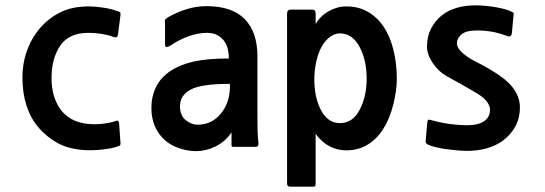

<svg xmlns="http://www.w3.org/2000/svg" viewBox="-20 -500 2040 719"><path d="M421 48Q411 52 396 55Q381 58 362 60Q343 62 328 62.5Q313 63 295 62Q237 58 196.5 36Q156 14 125.5 -21Q95 -56 79.5 -104Q64 -152 64 -208Q64 -266 83 -315.5Q102 -365 135.5 -401Q169 -437 211.5 -456.5Q254 -476 313 -476Q337 -476 366.5 -471.5Q396 -467 424 -457Q428 -456 430 -453.5Q432 -451 431 -442L422 -372Q421 -365 418 -362Q415 -359 407 -361Q386 -369 361 -373Q336 -377 311 -377Q238 -377 205.5 -329Q173 -281 173 -208Q173 -138 205.5 -92Q238 -46 301 -37Q358 -30 411 -46Q420 -50 422.5 -47Q425 -44 426 -38L431 32Q432 39 430.5 42.5Q429 46 421 48Z M857 50Q850 50 848.5 49Q847 48 847 42V-4Q823 31 787 48.5Q751 66 714 66Q685 66 652.5 55.5Q620 45 597 24.5Q574 4 560.5 -26Q547 -56 547 -96Q547 -139 564.5 -174.5Q582 -210 618 -234Q654 -258 705.5 -269.5Q757 -281 837 -281Q837 -299 833.5 -314.5Q830 -330 821 -344Q812 -358 795.5 -367.5Q779 -377 755 -377Q723 -377 688.5 -365Q654 -353 624 -333Q609 -323 603.5 -324Q598 -325 598 -335V-413Q598 -415 597.5 -420.5Q597 -426 601 -429Q606 -434 614 -438Q644 -455 680 -466Q716 -477 753 -477Q849 -477 896.5 -428.5Q944 -380 944 -289V-69Q944 -42 944.5 -14Q945 14 948 36Q949 50 937 50ZM654 -103Q654 -68 675 -50.5Q696 -33 720 -33Q773 -33 807 -74.5Q841 -116 841 -175V-186Q734 -186 694 -164.5Q654 -143 654 -103Z M1276 -476Q1322 -476 1356.5 -456.5Q1391 -437 1415.5 -401.5Q1440 -366 1453 -314.5Q1466 -263 1466 -205Q1466 -161 1452.5 -107.5Q1439 -54 1414.5 -16Q1390 22 1355.5 42.5Q1321 63 1276 63Q1243 63 1213.5 47.5Q1184 32 1162 1V187Q1162 195 1160 197Q1158 199 1152 199H1066Q1055 199 1055 187V-449Q1055 -464 1069 -464H1149Q1162 -464 1162 -449V-410Q1179 -440 1211 -458Q1243 -476 1276 -476ZM1253 -39Q1301 -39 1327 -89Q1353 -139 1353 -205Q1353 -276 1326 -325.5Q1299 -375 1253 -375Q1234 -375 1216 -362Q1198 -349 1184.5 -325Q1171 -301 1164 -267.5Q1157 -234 1157 -205Q1157 -134 1182.5 -86.5Q1208 -39 1253 -39Z M1860 29Q1809 64 1732 65Q1712 65 1690.5 63Q1669 61 1650.5 58.5Q1632 56 1613.5 51.5Q1595 47 1586 43Q1582 42 1577.5 38Q1573 34 1574 27L1580 -40Q1581 -49 1583 -51Q1585 -53 1596 -50Q1631 -40 1665.5 -35.5Q1700 -31 1728 -31Q1772 -31 1793.5 -46.5Q1815 -62 1815 -89Q1815 -103 1804 -118.5Q1793 -134 1767 -150Q1740 -166 1711 -182.5Q1682 -199 1654 -214Q1622 -232 1600.5 -264Q1579 -296 1579 -326Q1579 -363 1594 -392.5Q1609 -422 1634 -442Q1659 -462 1691.5 -471Q1724 -480 1760 -480Q1779 -480 1799.5 -478Q1820 -476 1839.5 -472.5Q1859 -469 1874.5 -464.5Q1890 -460 1898 -455Q1903 -453 1903.5 -450.5Q1904 -448 1903 -443L1897 -377Q1896 -367 1891 -364.5Q1886 -362 1877 -366Q1858 -373 1834 -379Q1815 -383 1797.5 -384.5Q1780 -386 1766 -386Q1725 -386 1708 -371Q1691 -356 1691 -338Q1691 -321 1710 -303.5Q1729 -286 1758 -271Q1790 -255 1816 -239.5Q1842 -224 1855 -214Q1891 -189 1909 -159.5Q1927 -130 1927 -98Q1927 -20 1860 29Z"/></svg>

Font: NanumGothicCoding
Style: Bold
Weight: 700
Monospace: yes
Designer: Kwon Bruce; Nicolas Noh; Sung-woo Choi; Go-un Cha; Soo-hyun Park;
Foundry: NHN Corporation
Version: Version 2.000;PS 1;hotconv 1.0.49;makeotf.lib2.0.14853